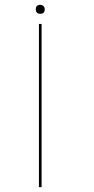

<svg xmlns="http://www.w3.org/2000/svg" viewBox="-20 -774 389 794"><path d="M141 0V-675H152V0ZM147 -717Q128 -717 128 -736Q128 -754 147 -754Q154.5 -754 159.8 -748.8Q165 -743.5 165 -736Q165 -717 147 -717Z"/></svg>

Font: Anybody UltraExpanded Thin
Style: Regular
Weight: 100
Width: 9
Designer: Tyler Finck
Foundry: Etcetera Type Company
Version: Version 1.010; ttfautohint (v1.8.3) -l 8 -r 50 -G 200 -x 14 